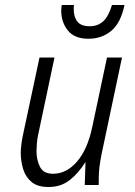

<svg xmlns="http://www.w3.org/2000/svg" viewBox="-20 -740 540 768"><path d="M63 -130Q63 -143 65.5 -162.5Q68 -182 71 -196L138 -510H198L132 -198Q129 -184 127.5 -166Q126 -148 126 -136Q126 -100 140 -72.5Q154 -45 192 -45Q246 -45 288 -93.5Q330 -142 349 -232L408 -510H468L386 -122Q381 -97 378 -73.5Q375 -50 375 -25V0H319L322 -92Q293 -46 258 -19Q223 8 174 8Q131 8 107 -11.5Q83 -31 73 -62.5Q63 -94 63 -130ZM225 -697Q225 -703 225.5 -709.5Q226 -716 227 -720H276Q275 -714 275 -710Q275 -706 275 -702Q275 -671 290 -653Q305 -635 339 -635Q371 -635 392.5 -654.5Q414 -674 428 -720H478Q463 -648 425 -616.5Q387 -585 334 -585Q278 -585 251.5 -618Q225 -651 225 -697Z"/></svg>

Font: Radio Canada Condensed Light
Style: Italic
Weight: 300
Width: 3
Italic angle: -12°
Designer: Charles Daoud, Etienne Aubert Bonn, Alexandre Saumier Demers, Jacques Le Bailly
Foundry: Radio-Canada
Version: Version 2.104; ttfautohint (v1.8.4.7-5d5b);gftools[0.9.28.de